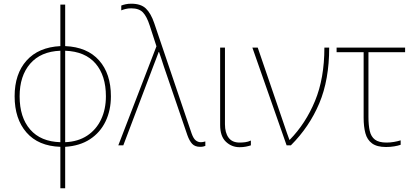

<svg xmlns="http://www.w3.org/2000/svg" viewBox="-20 -785 2246 1037"><path d="M306 232V8Q187 4 123 -69.5Q59 -143 59 -265Q59 -386 123.5 -458Q188 -530 306 -536V-760H332V-536Q451 -531 515 -459Q579 -387 579 -265Q579 -189 550 -129Q521 -69 466 -33Q411 3 332 8V232ZM306 -17V-511Q200 -507 143 -441Q86 -375 86 -265Q86 -151 143 -85.5Q200 -20 306 -17ZM332 -17Q402 -20 451 -52.5Q500 -85 526 -140Q552 -195 552 -265Q552 -377 496 -442Q440 -507 332 -511Z M1061 8Q1033 8 1018 -8Q1003 -24 992 -55L865 -426Q857 -450 851.5 -467.5Q846 -485 839 -504H837Q830 -486 823.5 -468Q817 -450 810 -433L646 0H619L825 -535L789 -646Q773 -696 752 -718Q731 -740 689 -740Q672 -740 658 -736.5Q644 -733 635 -729V-755Q645 -759 658.5 -762Q672 -765 689 -765Q741 -765 768 -739Q795 -713 813 -660L1015 -64Q1025 -36 1037.5 -26.5Q1050 -17 1064 -17Q1072 -17 1078.5 -18.5Q1085 -20 1089 -21V3Q1084 5 1077.5 6.5Q1071 8 1061 8Z M1274 10Q1231 10 1200 -19.5Q1169 -49 1169 -110V-528H1195V-114Q1195 -68 1214.5 -41.5Q1234 -15 1274 -15Q1289 -15 1304.5 -17Q1320 -19 1335 -26V0Q1323 4 1308 7Q1293 10 1274 10Z M1528 0 1343 -528H1372L1530 -66Q1533 -58 1536 -49.5Q1539 -41 1543 -30H1545Q1631 -118 1681.5 -240Q1732 -362 1732 -528H1758Q1758 -354 1704.5 -227Q1651 -100 1551 0Z M2065 9Q2016 9 1989.5 -10.5Q1963 -30 1953.5 -65.5Q1944 -101 1944 -149V-503H1798V-528H2168V-503H1970V-154Q1970 -109 1977 -78Q1984 -47 2005 -31Q2026 -15 2068 -15Q2088 -15 2108 -18.5Q2128 -22 2144 -27V-3Q2130 2 2109 5.5Q2088 9 2065 9Z"/></svg>

Font: Noto Sans Thin
Style: Regular
Weight: 100
Designer: Monotype Design Team
Foundry: Monotype Imaging Inc.
Version: Version 2.007